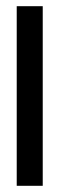

<svg xmlns="http://www.w3.org/2000/svg" viewBox="-20 -600 193 620"><path d="M34 0H118V-580H34Z"/></svg>

Font: Charger Sport
Style: DfBdExt
Weight: 400
Designer: Jasper
Foundry: Cannot Into Space Fonts
Version: Version 1.1